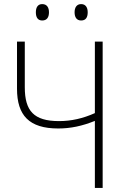

<svg xmlns="http://www.w3.org/2000/svg" viewBox="-20 -917 603 937"><path d="M376 -817C400 -817 408 -834 408 -857C408 -879 399 -897 376 -897C354 -897 344 -880 344 -857C344 -833 354 -817 376 -817ZM186 -817C210 -817 219 -834 219 -857C219 -879 210 -897 186 -897C164 -897 155 -880 155 -857C155 -833 164 -817 186 -817ZM443 0H481V-714H443V-365C385 -339 328 -326 268 -326C145 -326 101 -376 101 -491V-714H63V-484C63 -354 122 -290 264 -290C325 -290 381 -302 443 -327Z"/></svg>

Font: Noto Sans Mono SemiCondensed ExtraLight
Style: Regular
Weight: 200
Width: 4
Designer: Monotype Design Team
Foundry: Monotype Imaging Inc.
Version: Version 2.014